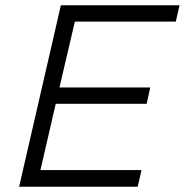

<svg xmlns="http://www.w3.org/2000/svg" viewBox="-20 -710 703 730"><path d="M52.7 0 211.4 -689.9H662.6L648.4 -627.9H264.6L206.1 -377.4H551.3L537.6 -315.4H191.9L133.8 -63.5H518.1L503.4 0Z"/></svg>

Font: HK Grotesk Legacy
Style: Italic
Weight: 400
Italic angle: -13°
Designer: Alfredo Marco Pradil
Foundry: Hanken Design Co.
Version: Version 2.022;PS 002.022;hotconv 1.0.88;makeotf.lib2.5.64775